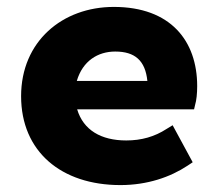

<svg xmlns="http://www.w3.org/2000/svg" viewBox="-20 -523 627 555"><path d="M328 12C406 12 472 -11 522 -44L537 -54L479 -161L461 -150C427 -128 389 -117 345 -117C272 -117 221 -147 203 -207H541L544 -220C548 -233 550 -253 550 -274C550 -405 473 -503 309 -503C160 -503 41 -403 41 -245C41 -85 157 12 328 12ZM313 -374C370 -374 400 -348 406 -289H202C219 -347 263 -374 313 -374Z"/></svg>

Font: Falling Sky
Style: ExBd
Weight: 400
Designer: Paul D. Hunt
Foundry: Adobe Systems Incorporated
Version: Version 1.02